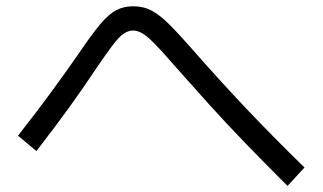

<svg xmlns="http://www.w3.org/2000/svg" viewBox="-20 -652 1040 619"><path d="M907 -52.6Q833.6 -125.6 771 -190.5Q708.3 -255.3 652 -317.8Q595.6 -380.3 539.7 -443.6Q501.3 -488.3 477.8 -511.8Q454.3 -535.3 439 -544.4Q423.7 -553.6 408.7 -553.6Q394.3 -553.6 379.3 -543.8Q364.3 -534 343.2 -506.3Q322 -478.6 286.3 -425.6Q251.4 -373 206.4 -310.3Q161.4 -247.6 97.4 -165L38 -214.4Q102.6 -297 149.6 -361.3Q196.6 -425.7 233 -478.3Q275.3 -540.7 303.1 -573.9Q331 -607 355.2 -619.4Q379.3 -631.7 408.7 -631.7Q430.3 -631.7 448.7 -626.2Q467 -620.7 486.9 -606.7Q506.7 -592.7 531.7 -567.4Q556.7 -542 592.4 -501.7Q682.4 -398.7 771.7 -304.3Q861 -210 961.7 -112Z"/></svg>

Font: M PLUS 1 Thin
Style: Regular
Weight: 100
Designer: Coji Morishita
Foundry: UNDERFOREST DESIGN
Version: Version 1.001